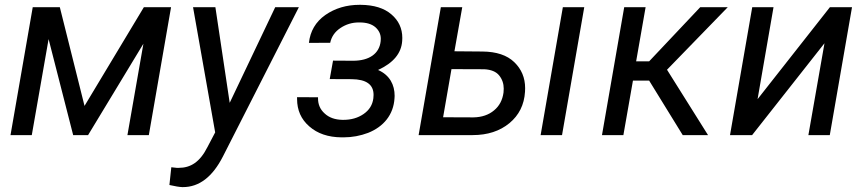

<svg xmlns="http://www.w3.org/2000/svg" viewBox="-20 -558 3577 793"><path d="M227.1 -528.3H115.2L23.4 0H111.3L180.7 -396.5L282.2 0H343.8L572.3 -377.4L506.3 0H594.7L686.5 -528.3H574.2L329.1 -120.6Z M869.6 -528.3H777.3L868.7 -11.2L836.9 49.3C805.7 111.3 767.6 135.3 717.8 135.3C715.3 135.3 712.9 135.3 710.4 135.3L687.5 132.8L679.7 206.1C703.1 211.4 720.7 214.4 732.9 214.8C733.9 214.8 734.4 214.8 735.4 214.8C802.7 214.8 857.9 172.4 900.9 87.9L1214.4 -528.3H1116.7L928.7 -133.3Z M1355.5 -307.6 1341.8 -231.4 1432.1 -231C1492.7 -230.5 1522.9 -209 1522.9 -166C1522.9 -161.1 1522.5 -156.7 1522 -151.9C1518.6 -124.5 1504.9 -103 1481.4 -86.9C1458 -70.8 1430.2 -63 1398.4 -63C1397 -63 1396 -63 1394.5 -63C1363.8 -63.5 1338.9 -72.3 1320.8 -89.4C1302.2 -106 1293.5 -127 1293.5 -151.4C1293.5 -152.8 1293.5 -154.3 1293.5 -156.2L1207 -156.7C1207 -154.3 1207 -151.4 1207 -148.9C1207 -103 1223.6 -65.4 1257.3 -36.1C1291 -6.3 1335.4 8.8 1390.6 9.3C1393.6 9.3 1396 9.3 1398.9 9.3C1434.6 9.3 1468.3 2.9 1500.5 -9.3C1564.5 -34.7 1605.5 -84.5 1609.4 -152.3C1609.4 -155.8 1609.9 -159.2 1609.9 -162.1C1609.9 -207 1590.3 -247.6 1541.5 -269C1604.5 -297.9 1637.7 -337.9 1641.1 -388.7C1641.6 -393.1 1641.6 -397 1641.6 -401.4C1641.6 -440.4 1626.5 -473.1 1596.7 -498.5C1566.9 -524.4 1524.4 -537.6 1469.2 -538.1C1467.8 -538.1 1466.8 -538.1 1465.3 -538.1C1411.1 -538.1 1363.8 -523.9 1323.7 -496.1C1283.7 -467.8 1261.2 -429.2 1255.9 -380.9L1343.8 -381.3C1349.1 -406.7 1363.3 -427.2 1386.2 -442.4C1408.7 -457.5 1434.1 -465.3 1461.9 -465.3C1462.9 -465.3 1464.4 -465.3 1465.3 -465.3C1494.1 -465.3 1515.6 -458.5 1530.8 -445.3C1545.4 -432.1 1552.7 -416.5 1552.7 -397.9C1552.7 -394.5 1552.7 -391.1 1552.2 -387.7C1546.9 -336.4 1504.9 -307.1 1438.5 -307.1Z M1889.2 -528.3H1800.8L1709 0H1932.1C1993.7 0 2044.4 -16.6 2084 -49.3C2123.5 -82 2145 -125 2148.4 -178.7C2148.9 -183.6 2148.9 -189 2148.9 -193.8C2148.9 -236.8 2133.8 -272.5 2104 -301.3C2074.2 -330.1 2030.3 -344.7 1972.7 -345.2L1856.9 -346.2ZM2393.1 -528.3H2304.7L2212.9 0H2301.3ZM1980 -272C2008.3 -270.5 2028.8 -262.2 2041.5 -246.6C2054.2 -231 2060.5 -212.4 2060.5 -191.9C2060.5 -186.5 2060.1 -181.2 2059.6 -175.3C2055.2 -144.5 2042.5 -120.1 2020.5 -102.1C1998.5 -83.5 1969.7 -73.7 1935.1 -73.2L1810.1 -73.7L1844.7 -272.5Z M2799.8 0H2904.3L2734.9 -270L2985.8 -528.3H2872.1L2661.1 -304.7H2607.4L2646.5 -528.3H2558.1L2466.3 0H2554.7L2594.2 -225.1H2661.1Z M3108.9 -148.4 3174.8 -528.3H3086.9L2995.1 0H3086.4L3385.3 -379.4L3318.8 0H3407.2L3499 -528.3H3407.7Z"/></svg>

Font: Roboto
Style: Italic
Weight: 400
Italic angle: -12°
Designer: Google
Version: Version 2.137; 2017